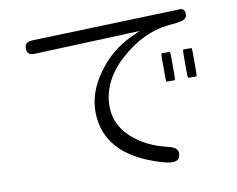

<svg xmlns="http://www.w3.org/2000/svg" viewBox="-79 -783 1158 938"><g transform="rotate(-10 500.0 -314.5)"><path d="M375.5 -258.8Q375.5 -143.6 452.1 -66.9Q509.8 -9.3 610.8 27.3Q674.8 50.3 702.1 50.3Q723.6 50.3 733.2 40.8Q742.7 31.2 742.7 11.7Q742.7 -1 733.9 -9.8Q723.1 -20.5 698.7 -26.4Q587.9 -51.3 518.6 -115.7Q447.8 -181.2 447.8 -270.5Q447.8 -397 561 -498.5Q673.3 -598.6 796.9 -611.8Q851.1 -616.2 870.1 -622.1Q880.4 -625 885.7 -630.9Q893.1 -638.2 893.1 -650.4Q893.1 -667 886.2 -673.8Q880.9 -679.2 868.7 -679.2Q868.2 -679.2 133.3 -654.8Q106.9 -653.8 98.6 -640.6Q94.2 -633.8 94.2 -622.1Q94.2 -605 102.5 -596.7Q110.8 -588.4 129.9 -588.4H138.7L656.7 -608.9L609.9 -587.4Q510.7 -541.5 442.9 -447.8Q375.5 -354 375.5 -258.8ZM742.7 -482.9Q740.7 -475.6 740.7 -458V-366.2Q740.7 -350.6 742.7 -342.3H784.7Q786.6 -349.1 786.6 -366.2V-458Q786.6 -475.6 784.7 -482.9ZM850.1 -482.9Q848.1 -475.6 848.1 -458V-366.2Q848.1 -350.6 850.1 -342.3H892.1Q894 -349.1 894 -366.2V-458Q894 -474.6 892.1 -482.9Z"/></g></svg>

Font: YuPearl-ExtraLight
Style: ExtraLight
Weight: 200
Designer: Max Yao
Foundry: Max-Everyday
Version: Version 1.011; ttfautohint (v1.8.3)